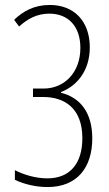

<svg xmlns="http://www.w3.org/2000/svg" viewBox="-20 -744 441 774"><path d="M342 -553C342 -659 278 -724 181 -724C119 -724 74 -700 37 -664L57 -637C91 -668 129 -689 179 -689C254 -689 304 -639 304 -551C304 -450 238 -387 156 -387H113V-353H154C241 -353 312 -307 312 -187C312 -86 263 -25 171 -25C123 -25 75 -40 40 -58V-19C79 -1 124 10 172 10C292 10 352 -70 352 -186C352 -292 302 -351 226 -370V-373C287 -396 342 -456 342 -553Z"/></svg>

Font: Noto Sans ExtraCondensed ExtraLight
Style: Regular
Weight: 200
Width: 2
Designer: Monotype Design Team
Foundry: Monotype Imaging Inc.
Version: Version 2.013